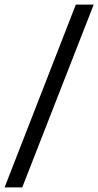

<svg xmlns="http://www.w3.org/2000/svg" viewBox="-73 -763 429 838"><path d="M-53 55 258 -743H336L24 55Z"/></svg>

Font: Saira ExtraCondensed Medium
Style: Italic
Weight: 500
Width: 2
Italic angle: -12°
Designer: Hector Gatti with collaboration of the Omnibus-Type team
Foundry: Omnibus-Type
Version: Version 1.101